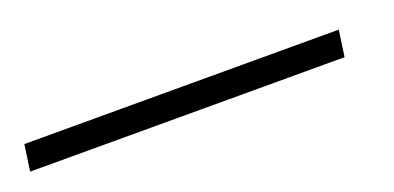

<svg xmlns="http://www.w3.org/2000/svg" viewBox="-57 -103 495 241"><g transform="rotate(-20 190.5 17.5)"><path d="M-34 0H386L381 35H-39Z"/></g></svg>

Font: Brygada 1918
Style: Bold Italic
Weight: 700
Italic angle: -8°
Designer: Mateusz Machalski | Borys Kosmynka | Przemek Hoffer
Foundry: NIEPODLEGLA 2018
Version: Version 3.006